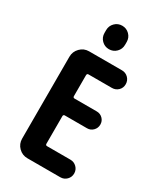

<svg xmlns="http://www.w3.org/2000/svg" viewBox="-234 -1048 968 1136"><g transform="rotate(30 250.0 -480.0)"><path d="M220.7 -610.4Q210 -610.4 210 -598.6V-456.1Q210 -445.3 220.7 -445.3H372.1Q396.5 -445.3 413.1 -428.7Q429.7 -412.1 429.7 -388.2Q429.7 -364.3 413.1 -347.2Q396.5 -330.1 372.1 -330.1H220.7Q210 -330.1 210 -319.3V-130.9Q210 -120.1 220.7 -120.1H379.9Q405.3 -120.1 422.9 -102.5Q440.4 -85 440.4 -60.1Q440.4 -35.2 422.9 -17.6Q405.3 0 379.9 0H155.3Q120.1 0 95.2 -24.9Q70.3 -49.8 70.3 -85V-644.5Q70.3 -679.7 95.2 -705.1Q120.1 -730.5 155.3 -730.5H379.9Q405.3 -730.5 422.9 -712.9Q440.4 -695.3 440.4 -669.9Q440.4 -644.5 422.9 -627.4Q405.3 -610.4 379.9 -610.4ZM179.7 -889.6Q179.7 -918.9 200.2 -939.5Q220.7 -960 250 -960Q279.3 -960 299.8 -939.5Q320.3 -918.9 320.3 -889.6V-870.1Q320.3 -840.8 299.8 -820.3Q279.3 -799.8 250 -799.8Q220.7 -799.8 200.2 -820.3Q179.7 -840.8 179.7 -870.1Z"/></g></svg>

Font: Rounded-X Mgen+ 1m bold
Style: Bold
Weight: 700
Designer: [Source Han Sans]
Ryoko NISHIZUKA  (kana & ideographs); Paul D. Hunt (Latin, Greek & Cyrillic); Wenlong ZHANG  (bopomofo
Version: Version 1.059.20150602